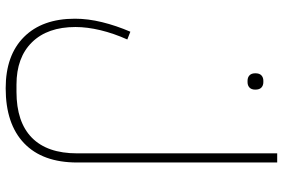

<svg xmlns="http://www.w3.org/2000/svg" viewBox="-184 -596 1020 693"><g transform="rotate(90 326.5 -250.0)"><path d="M299 240Q180 240 114 174Q48 108 48 -10Q48 -57 60.5 -108Q73 -159 95 -210L123 -199Q101 -150 89.5 -102Q78 -54 78 -12Q78 89 133 145Q188 201 286 201H312Q421 201 477.5 145.5Q534 90 534 -18V-740H567V-18Q567 107 497.5 173.5Q428 240 299 240ZM272 -633Q260 -633 252.5 -640Q245 -647 245 -661Q245 -676 252.5 -683Q260 -690 272 -690H277Q289 -690 296.5 -683Q304 -676 304 -661Q304 -647 296.5 -640Q289 -633 277 -633Z"/></g></svg>

Font: IBM Plex Sans Arabic ExtraLight
Style: Regular
Weight: 200
Designer: Mike Abbink, Paul van der Laan, Pieter van Rosmalen, Wael Morcos, Khajak Apelian
Foundry: Bold Monday
Version: Version 1.1